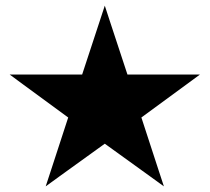

<svg xmlns="http://www.w3.org/2000/svg" viewBox="-20 -810 741 679"><path d="M14.2 -546.4 62 -511.2 221.2 -394.5 160.2 -207.5 141.6 -150.9 189.9 -186 350.6 -301.8 511.2 -186 559.6 -150.9 541 -207.5 480 -394.5 639.2 -511.2 687 -546.4H627.4H430.7L369.1 -733.4L350.6 -790L332 -733.4L270.5 -546.4H73.7Z"/></svg>

Font: Shabnam
Style: Bold
Weight: 700
Foundry: DejaVu fonts team - Redesigned by Saber Rastikerdar - Based on Vazir font
Version: Version 5.0.1